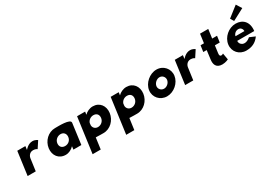

<svg xmlns="http://www.w3.org/2000/svg" viewBox="13 -1189 2890 2049"><g transform="rotate(-30 1458.5 -164.5)"><path d="M174 -289H74L35 0H135L156 -152C157 -160 170 -210 222 -210C255 -210 271 -195 271 -195L324 -276C324 -276 301 -297 264 -297C207 -297 168 -244 168 -244Z M484 -144C489 -184 524 -212 562 -212C600 -212 624 -184 619 -144C614 -104 582 -77 543 -77C502 -77 479 -104 484 -144ZM731 -255C738 -304 582 -297 543 -297C459 -297 389 -228 378 -144C367 -60 417 8 502 8C542 8 578 -12 604 -39L599 0H697Z M1024 -145C1019 -105 985 -77 947 -77C915 -77 891 -99 889 -131L892 -159C902 -190 932 -212 966 -212C1007 -212 1029 -185 1024 -145ZM811 -289 752 145H852L871 6C910 8 949 8 966 8C1050 8 1119 -61 1130 -145C1141 -229 1091 -297 1007 -297C968 -297 929 -278 905 -253L910 -289Z M1438 -145C1433 -105 1399 -77 1361 -77C1329 -77 1305 -99 1303 -131L1306 -159C1316 -190 1346 -212 1380 -212C1421 -212 1443 -185 1438 -145ZM1225 -289 1166 145H1266L1285 6C1324 8 1363 8 1380 8C1464 8 1533 -61 1544 -145C1555 -229 1505 -297 1421 -297C1382 -297 1343 -278 1319 -253L1324 -289Z M1705 -144C1710 -178 1744 -210 1780 -210C1816 -210 1842 -178 1837 -144C1832 -110 1799 -79 1763 -79C1727 -79 1700 -110 1705 -144ZM1615 -144C1604 -62 1666 8 1751 8C1836 8 1916 -62 1927 -144C1938 -226 1877 -297 1792 -297C1707 -297 1626 -226 1615 -144Z M2115 -289H2015L1976 0H2076L2097 -152C2098 -160 2111 -210 2163 -210C2196 -210 2212 -195 2212 -195L2265 -276C2265 -276 2242 -297 2205 -297C2148 -297 2109 -244 2109 -244Z M2373 -286H2331L2320 -209H2362L2348 -100C2341 -50 2352 8 2432 8C2473 8 2508 -10 2508 -10L2494 -90C2494 -90 2482 -81 2469 -81C2453 -81 2447 -94 2451 -120L2463 -209H2523L2534 -286H2474L2489 -396H2388Z M2702 -183C2707 -208 2731 -234 2765 -234C2794 -234 2812 -211 2812 -183ZM2821 -102C2748 -38 2687 -83 2693 -131H2903C2917 -238 2857 -299 2769 -299C2682 -299 2602 -229 2591 -145C2580 -61 2641 8 2728 8C2793 8 2848 -14 2889 -73ZM2745 -374 2771 -331 2915 -407 2873 -474Z"/></g></svg>

Font: Hussar Tani
Style: Kurs
Weight: 700
Foundry: Cannot Into Space Fonts
Version: Version 0.92